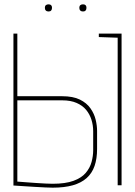

<svg xmlns="http://www.w3.org/2000/svg" viewBox="-20 -855 625 886"><path d="M204 -835Q196 -835 191.5 -831Q187 -827 187 -819Q187 -811 191.5 -806.5Q196 -802 204 -802Q212 -802 216 -806.5Q220 -811 220 -819Q220 -827 216 -831Q212 -835 204 -835ZM363 -835Q355 -835 350.5 -831Q346 -827 346 -819Q346 -811 350.5 -806.5Q355 -802 363 -802Q371 -802 375 -806.5Q379 -811 379 -819Q379 -827 375 -831Q371 -835 363 -835ZM436 -684 523 -681V0H541V-700H436ZM266 -411H60V-700H42V1Q42 1 57 2Q72 3 95 4.5Q118 6 143 7.5Q168 9 190 10Q212 11 223 11Q277 11 316 0Q355 -11 380 -33.5Q405 -56 416.5 -89.5Q428 -123 428 -168V-251Q428 -275 421.5 -302.5Q415 -330 397.5 -355Q380 -380 348.5 -395.5Q317 -411 266 -411ZM410 -162Q410 -135 402.5 -107.5Q395 -80 375.5 -57Q356 -34 319 -20.5Q282 -7 223 -7Q210 -7 190 -8Q170 -9 148 -10.5Q126 -12 106 -13.5Q86 -15 73.5 -16Q61 -17 60 -17V-392H267Q306 -392 333.5 -380Q361 -368 377.5 -348Q394 -328 402 -302.5Q410 -277 410 -249Z"/></svg>

Font: Advent Pro Thin
Style: Regular
Weight: 250
Version: Version 3.000